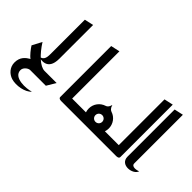

<svg xmlns="http://www.w3.org/2000/svg" viewBox="-128 -1301 2011 2011"><g transform="rotate(45 877.5 -295.5)"><path d="M25 60C25 131 75 182 132 200C208 223 325 202 371 147C307 169 126 180 126 72C126 31 172 0 198 0H430L490 -100H311C243 -100 151 -189 81 -300L25 -193C45 -161 88 -105 118 -85C74 -59 25 -23 25 60Z M330 -300V-800L230 -778V-300C230 -230 235 -175 160 -165C195 -158 330 -117 330 -300Z M720 -800 620 -778V-23C620 2 660 0 660 0H840V-100H720Z M800 -100V0H1330V-100H1205C1210 -116 1213 -132 1213 -150C1213 -217 1170 -274 1110 -293C1096 -298 1076 -310 1065 -350C1055 -310 1036 -298 1022 -294C961 -275 916 -218 916 -150C916 -132 919 -116 924 -100ZM1015 -150C1015 -178 1037 -200 1065 -200C1093 -200 1115 -178 1115 -150C1115 -122 1093 -100 1065 -100C1037 -100 1015 -122 1015 -150Z M1510 -800 1410 -778V-100H1290V0H1470C1470 0 1510 2 1510 -23Z M1660 -800 1560 -778V-80C1560 40 1734 17 1755 -58C1730 -46 1660 -33 1660 -80Z"/></g></svg>

Font: Reem Kufi
Style: Regular
Weight: 400
Designer: Khaled Hosny
Version: Version 0.007